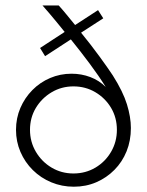

<svg xmlns="http://www.w3.org/2000/svg" viewBox="-20 -687 547 715"><path d="M254.9 8.3Q210.4 8.3 171.2 -8Q131.9 -24.3 102.4 -53.5Q72.9 -82.6 56.2 -121.2Q39.6 -159.7 39.6 -203.5Q39.6 -247.2 55.9 -285.1Q72.2 -322.9 100.7 -351.7Q129.2 -380.6 166.7 -396.5Q204.2 -412.5 246.5 -412.5Q283.3 -412.5 316.3 -400Q349.3 -387.5 373.6 -363.2Q348.6 -403.5 314.2 -449.7Q279.9 -495.8 243.8 -540.3L147.9 -477.8L129.2 -508.3L220.8 -568.1Q206.2 -586.1 192 -603.5Q177.8 -620.8 164.2 -636.8Q150.7 -652.8 138.2 -666.7H198.6Q213.2 -650.7 228.5 -631.9Q243.8 -613.2 259.7 -593.8L345.1 -649.3L364.6 -618.8L281.9 -565.3Q318.8 -520.1 350 -477.4Q381.2 -434.7 400 -406.2Q438.2 -345.8 452.8 -298.3Q467.4 -250.7 467.4 -210.4Q467.4 -163.2 451.4 -123.6Q435.4 -84 406.2 -54.5Q377.1 -25 338.5 -8.3Q300 8.3 254.9 8.3ZM253.5 -41Q298.6 -41 335.4 -62.8Q372.2 -84.7 393.8 -121.9Q415.3 -159 415.3 -203.5Q415.3 -248.6 393.8 -285.1Q372.2 -321.5 335.4 -343.4Q298.6 -365.3 253.5 -365.3Q209 -365.3 172.2 -343.4Q135.4 -321.5 113.5 -285.1Q91.7 -248.6 91.7 -203.5Q91.7 -159 113.5 -121.9Q135.4 -84.7 172.2 -62.8Q209 -41 253.5 -41Z"/></svg>

Font: Afacad Flux Light
Style: Regular
Weight: 300
Designer: Kristian Moeller
Foundry: Dicotype
Version: Version 1.100